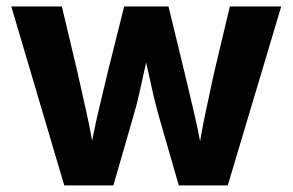

<svg xmlns="http://www.w3.org/2000/svg" viewBox="-20 -562 887 582"><path d="M174.8 0 14.2 -542.5H167.5L214.8 -343.3Q227.1 -288.6 241.2 -225.3Q255.4 -162.1 267.6 -87.4H250.5Q263.2 -161.1 278.3 -224.6Q293.5 -288.1 306.6 -343.3L356.4 -542.5H490.7L539.1 -343.3Q552.2 -288.1 567.1 -224.9Q582 -161.6 595.2 -87.4H578.6Q590.3 -161.1 603.8 -224.4Q617.2 -287.6 629.4 -343.3L676.8 -542.5H832.5L670.4 0H522L461.4 -210Q452.6 -241.2 443.8 -278.8Q435.1 -316.4 426.8 -355.5Q418.5 -394.5 409.7 -428.7H435.5Q427.7 -394.5 419.2 -355.5Q410.6 -316.4 402.1 -278.6Q393.6 -240.7 384.3 -210L323.7 0Z"/></svg>

Font: Inter 16pt
Style: Bold
Weight: 700
Version: Version 4.001;git-66647c0bb